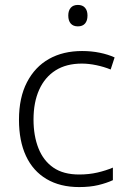

<svg xmlns="http://www.w3.org/2000/svg" viewBox="-20 -749 516 779"><path d="M301 10Q224 10 169 -22.5Q114 -55 85.5 -116Q57 -177 57 -263Q57 -353 89.5 -415.5Q122 -478 179 -510Q236 -542 313 -542Q351 -542 385 -535Q419 -528 445 -516L429 -467Q402 -478 371 -484.5Q340 -491 312 -491Q249 -491 205.5 -463.5Q162 -436 139 -385Q116 -334 116 -264Q116 -198 136 -147.5Q156 -97 196.5 -69Q237 -41 301 -41Q341 -41 375.5 -49Q410 -57 438 -69V-18Q412 -6 378.5 2Q345 10 301 10ZM296 -729Q315 -729 325 -717.5Q335 -706 335 -686Q335 -665 325 -653.5Q315 -642 296 -642Q277 -642 267 -653.5Q257 -665 257 -686Q257 -706 267 -717.5Q277 -729 296 -729Z"/></svg>

Font: Noto Sans Khmer Light
Style: Regular
Weight: 300
Version: Version 2.003